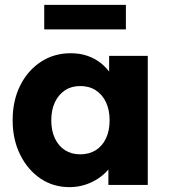

<svg xmlns="http://www.w3.org/2000/svg" viewBox="-20 -761 699 790"><path d="M32 -266Q32 -347 63 -409Q94 -471 148 -506.5Q202 -542 271 -542Q309 -542 340.5 -531Q372 -520 396 -500.5Q420 -481 437 -455.5Q454 -430 462 -401L429 -405V-531H588V0H426V-128L462 -129Q454 -101 436 -76Q418 -51 392 -32Q366 -13 334 -2Q302 9 266 9Q199 9 146.5 -26.5Q94 -62 63 -124.5Q32 -187 32 -266ZM431 -266Q431 -309 416 -340.5Q401 -372 374 -389.5Q347 -407 310 -407Q274 -407 247.5 -389.5Q221 -372 206 -340.5Q191 -309 191 -266Q191 -223 206 -191.5Q221 -160 247.5 -143Q274 -126 310 -126Q347 -126 374 -143Q401 -160 416 -191.5Q431 -223 431 -266ZM162 -640V-741H498V-640Z"/></svg>

Font: Our Lexend
Style: Bold
Weight: 700
Designer: Bonnie Shaver-Troup, Thomas Jockin
Foundry: Lexend
Version: Version 1.007